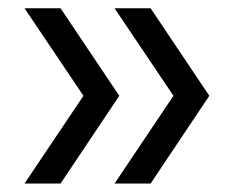

<svg xmlns="http://www.w3.org/2000/svg" viewBox="-20 -514 588 466"><path d="M39.5 -68.5 182.5 -281.5 39.5 -494H127L269.5 -281.5L127 -68.5ZM258 -68.5 401 -281.5 258 -494H345.5L488 -281.5L345.5 -68.5Z"/></svg>

Font: Encode Sans SmExp
Style: Regular
Weight: 400
Width: 6
Designer: Multiple Designers
Foundry: Impallari Type
Version: Version 3.002; ttfautohint (v1.8.3) -l 8 -r 50 -G 200 -x 14 